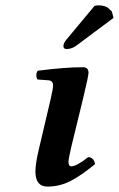

<svg xmlns="http://www.w3.org/2000/svg" viewBox="-20 -687 444 717"><path d="M290.5 -320.3 245.1 -133.8Q235.8 -92.8 235.8 -82.5Q235.8 -65.9 246.1 -65.9Q266.1 -65.9 309.1 -100.1Q330.1 -100.1 335 -74.2Q281.7 -30.3 241.9 -10.3Q202.1 9.8 157.2 9.8Q112.3 9.8 112.3 -46.4Q112.3 -74.7 124 -125L168.9 -315.9Q177.7 -354 178.2 -367.2Q178.2 -386.2 160.2 -387.2L120.1 -390.1Q115.2 -397 115.7 -407Q116.2 -417 121.1 -422.9Q223.1 -436 290 -436Q310.5 -436 310.5 -415Q310.5 -403.3 290.5 -320.3ZM333 -665Q338.9 -667 348.1 -667Q361.3 -667 370.1 -664.1Q378.9 -661.1 383.1 -658Q387.2 -654.8 391.6 -649.9Q396 -645 397.9 -644L403.8 -620.1L267.1 -518.1Q249 -503.9 229 -503.9Q216.8 -503.9 216.8 -514.9Q216.8 -525.9 228 -539.1Z"/></svg>

Font: Linux Libertine O
Style: Semibold Italic
Weight: 600
Italic angle: -11.5°
Designer: Philipp H. Poll
Foundry: Philipp H. Poll
Version: Version 5.1.2